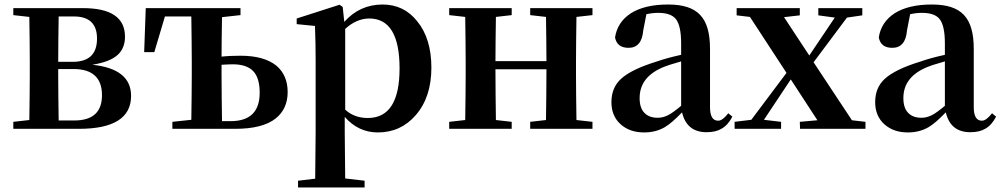

<svg xmlns="http://www.w3.org/2000/svg" viewBox="-20 -571 4437 851"><path d="M330 0C484 0 561 -49 561 -146C561 -226 504 -272 389 -284C444 -293 482 -308 505 -331C524 -350 534 -376 534 -408C534 -493 472 -535 347 -535H39V-504L110 -496C111 -420 112 -355 112 -300V-235C112 -180 111 -115 110 -39L39 -31V0ZM240 -37C239 -113 238 -179 238 -235V-265H306C390 -265 432 -226 432 -149C432 -74 391 -37 309 -37ZM238 -297C238 -359 239 -426 240 -498H308C376 -498 410 -465 410 -400C410 -331 374 -297 302 -297Z M1022 0C1103 0 1163 -15 1202 -46C1237 -74 1255 -113 1255 -163C1255 -213 1238 -252 1205 -280C1169 -309 1116 -324 1047 -324C1017 -324 989 -323 962 -320C962 -370 963 -428 964 -495L1046 -504V-535H626L619 -340H664L711 -498H828C829 -422 830 -356 830 -300V-235C830 -181 829 -116 828 -40L744 -31V0ZM964 -34C963 -110 962 -177 962 -235V-284C983 -285 1000 -286 1012 -286C1052 -286 1082 -276 1101 -257C1121 -237 1131 -205 1131 -160C1131 -76 1088 -34 1002 -34Z M1596 260V230L1510 220C1509 124 1508 56 1508 16V-53C1548 -7 1597 16 1655 16C1723 16 1779 -10 1823 -61C1869 -114 1892 -184 1892 -271C1892 -357 1871 -426 1829 -477C1790 -526 1739 -551 1676 -551C1608 -551 1551 -525 1506 -474L1499 -540L1485 -550L1295 -489V-464L1376 -456C1378 -408 1379 -358 1379 -306V16C1379 57 1378 125 1377 221L1301 230V260ZM1610 -48C1571 -48 1537 -60 1510 -85V-443C1544 -474 1580 -489 1617 -489C1706 -489 1751 -415 1751 -268C1751 -121 1704 -48 1610 -48Z M2248 0V-31L2178 -39C2177 -115 2176 -190 2176 -264H2402C2402 -190 2401 -115 2400 -39L2330 -31V0H2606V-31L2535 -39C2534 -115 2533 -180 2533 -235V-300C2533 -355 2534 -420 2535 -496L2606 -504V-535H2330V-504L2400 -496C2401 -423 2402 -357 2402 -300H2176C2176 -356 2177 -421 2178 -496L2248 -504V-535H1971V-504L2042 -496C2043 -420 2044 -355 2044 -300V-235C2044 -180 2043 -115 2042 -39L1971 -31V0Z M2835 16C2870 16 2900 8 2926 -7C2947 -19 2972 -41 3003 -73C3017 -14 3053 15 3112 15C3139 15 3161 10 3179 -1C3198 -12 3213 -29 3226 -54L3208 -69C3191 -47 3176 -36 3163 -36C3139 -36 3127 -56 3127 -96V-354C3127 -494 3072 -551 2941 -551C2872 -551 2817 -538 2776 -512C2736 -486 2713 -450 2706 -405C2712 -374 2732 -359 2766 -359C2805 -359 2827 -385 2831 -436L2845 -508C2863 -512 2880 -514 2897 -514C2935 -514 2961 -505 2976 -486C2991 -467 2999 -431 2999 -379V-328C2958 -319 2921 -309 2890 -298C2815 -275 2762 -249 2732 -221C2704 -195 2690 -161 2690 -118C2690 -77 2704 -44 2731 -20C2758 4 2792 16 2835 16ZM2895 -49C2870 -49 2851 -56 2837 -70C2822 -85 2815 -107 2815 -136C2815 -200 2851 -246 2924 -275C2933 -279 2954 -286 2986 -295C2991 -297 2996 -298 2999 -299V-102C2975 -82 2956 -68 2942 -61C2927 -53 2911 -49 2895 -49Z M3442 0V-31L3366 -40L3485 -219L3603 -38L3525 -31L3526 0H3816V-31L3756 -38L3586 -295L3734 -493L3802 -503V-535H3607V-503L3680 -493L3567 -325L3455 -495L3525 -503V-535H3245V-503L3304 -496L3466 -248L3310 -40L3236 -31V0Z M4004 16C4039 16 4069 8 4095 -7C4116 -19 4141 -41 4172 -73C4186 -14 4222 15 4281 15C4308 15 4330 10 4348 -1C4367 -12 4382 -29 4395 -54L4377 -69C4360 -47 4345 -36 4332 -36C4308 -36 4296 -56 4296 -96V-354C4296 -494 4241 -551 4110 -551C4041 -551 3986 -538 3945 -512C3905 -486 3882 -450 3875 -405C3881 -374 3901 -359 3935 -359C3974 -359 3996 -385 4000 -436L4014 -508C4032 -512 4049 -514 4066 -514C4104 -514 4130 -505 4145 -486C4160 -467 4168 -431 4168 -379V-328C4127 -319 4090 -309 4059 -298C3984 -275 3931 -249 3901 -221C3873 -195 3859 -161 3859 -118C3859 -77 3873 -44 3900 -20C3927 4 3961 16 4004 16ZM4064 -49C4039 -49 4020 -56 4006 -70C3991 -85 3984 -107 3984 -136C3984 -200 4020 -246 4093 -275C4102 -279 4123 -286 4155 -295C4160 -297 4165 -298 4168 -299V-102C4144 -82 4125 -68 4111 -61C4096 -53 4080 -49 4064 -49Z"/></svg>

Font: AllPunType Bold
Style: Regular
Weight: 700
Version: 1.0